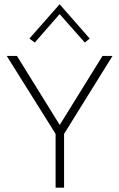

<svg xmlns="http://www.w3.org/2000/svg" viewBox="-20 -864 550 884"><path d="M11 -606.5H58L263.5 -275H246.5L452 -606.5H498L275 -247.5V0H236V-247.5ZM140 -668 115.5 -686.5 254.5 -844.5 393 -686.5 370.5 -668 248.5 -806H260.5Z"/></svg>

Font: Karla ExtraLight
Style: Regular
Weight: 250
Designer: Jonathan Pinhorn
Version: Version 2.004;gftools[0.9.33]